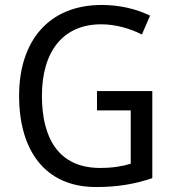

<svg xmlns="http://www.w3.org/2000/svg" viewBox="-20 -744 701 774"><path d="M371 -377V-299H507V-84C474 -74 436 -67 383 -67C216 -67 149 -188 149 -357C149 -539 236 -646 388 -646C447 -646 504 -629 552 -605L585 -681C529 -708 463 -724 390 -724C175 -724 57 -577 57 -358C57 -137 162 10 367 10C454 10 524 -2 594 -26V-377Z"/></svg>

Font: Noto Sans Lao Looped SemiCondensed
Style: Regular
Weight: 400
Width: 4
Designer: Mark Frömberg, Ben Mitchell
Foundry: The Fontpad Ltd
Version: Version 1.003